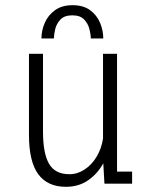

<svg xmlns="http://www.w3.org/2000/svg" viewBox="-20 -707 590 739"><path d="M233.5 12Q163 12 127.2 -36.5Q91.5 -85 91.5 -188V-500H145.5V-201Q145.5 -116.5 168.8 -76.5Q192 -36.5 247 -36.5Q278.5 -36.5 306 -54.8Q333.5 -73 352 -104Q370.5 -135 376.5 -173.5V-500H430.5V-46.5H488.5V0H382L377.5 -78.5Q356 -39 319.8 -13.5Q283.5 12 233.5 12ZM259.5 -687Q300.5 -687 326.5 -668Q352.5 -649 365 -619.5Q377.5 -590 377.5 -559H329.5Q329.5 -574 324.2 -595Q319 -616 303.8 -632Q288.5 -648 258.5 -648Q228 -648 212.8 -632Q197.5 -616 192.5 -595Q187.5 -574 187.5 -559H139.5Q139.5 -590 152.5 -619.5Q165.5 -649 192 -668Q218.5 -687 259.5 -687Z"/></svg>

Font: Trispace SemiCondensed ExtraLight
Style: Regular
Weight: 200
Width: 4
Designer: Tyler Finck
Foundry: Etcetera Type Company
Version: Version 1.210; ttfautohint (v1.8.3)